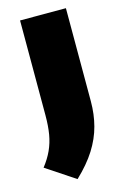

<svg xmlns="http://www.w3.org/2000/svg" viewBox="-139 -606 589 900"><g transform="rotate(-15 156.0 -156.0)"><path d="M121.5 238 -18.5 145Q8.5 110.5 24.2 76Q40 41.5 46.8 1.5Q53.5 -38.5 53.5 -90V-550H276V-98Q276 -35.5 261.2 20.5Q246.5 76.5 212.8 130Q179 183.5 121.5 238Z"/></g></svg>

Font: Encode Sans SemiExpanded Black
Style: Regular
Weight: 900
Width: 6
Designer: Multiple Designers
Foundry: Impallari Type
Version: Version 3.002